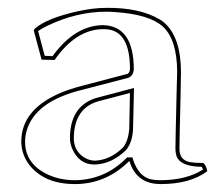

<svg xmlns="http://www.w3.org/2000/svg" viewBox="-20 -459 556 489"><path d="M437 -80.1Q437 -50.8 464.8 -45.9Q476.6 -43.9 498 -43.9Q505.9 -36.6 507.8 -22.9Q464.4 9.8 389.2 9.8Q335.4 9.8 314.9 -34.7Q312 -41.5 310.1 -47.9H308.1Q249.5 9.8 170.9 9.8Q94.7 9.8 56.2 -37.1Q34.7 -64 34.2 -98.1Q34.2 -180.2 134.8 -222.7Q159.7 -232.9 188 -240.2L305.2 -271Q310.5 -274.4 311 -283.2Q311 -375.5 256.8 -383.8Q249.5 -384.8 242.2 -384.8Q172.9 -383.8 119.1 -306.2L85.9 -307.1L65.9 -381.8L68.8 -386.2Q99.1 -412.6 177.7 -430.2Q217.8 -439 251 -439Q334 -439.9 385.7 -410.2Q395 -404.8 400.9 -398.9Q440.4 -361.8 440.9 -276.9Q440.9 -272.5 439.9 -215.8Q437 -98.6 437 -80.1ZM311 -222.2 231 -201.2Q168.5 -183.6 168 -106.9Q168 -74.2 195.8 -57.1Q208 -50.3 220.2 -49.8Q260.7 -50.8 293.9 -84Q306.2 -100.1 309.1 -128.9ZM426.8 -80.1Q426.8 -98.1 429.7 -217.8Q431.2 -272.5 431.2 -276.9Q430.7 -358.4 394.5 -391.6Q359.9 -422.4 273.9 -428.2Q261.2 -429.2 251 -429.2Q174.8 -429.2 100.1 -393.1Q85 -385.7 77.1 -379.9L93.8 -316.9L113.8 -315.9Q170.4 -394 242.2 -395Q320.3 -393.1 320.8 -283.2Q319.8 -266.6 308.1 -261.7V-261.2L190.4 -230.5Q69.3 -201.2 47.9 -126Q43.9 -111.8 43.9 -98.1Q43.9 -40.5 104.5 -13.2Q135.3 0 170.9 0Q246.1 -1 300.8 -55.2L303.7 -58.1H317.4L319.3 -51.3Q333.5 -9.8 363.8 -2.4Q375 0 389.2 0Q455.6 -0.5 497.1 -27.3Q495.6 -31.2 493.7 -34.2Q438.5 -34.7 429.2 -62.5Q426.8 -70.8 426.8 -80.1ZM321.3 -234.9 318.8 -128.9Q316.9 -96.2 301.3 -77.1Q263.7 -40.5 220.2 -40Q183.1 -40 165 -77.6Q158.2 -92.8 158.2 -106.9Q158.2 -183.1 216.3 -206.5Q222.7 -209 228.5 -210.4Z"/></svg>

Font: Linux Biolinum Outline O
Style: Bold
Weight: 700
Designer: Philipp H. Poll
Foundry: Philipp H. Poll
Version: Version 0.9.2